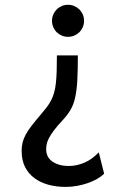

<svg xmlns="http://www.w3.org/2000/svg" viewBox="-20 -563 553 784"><path d="M323.2 -478Q323.2 -464.4 318.1 -452.4Q313 -440.4 304.2 -431.6Q295.4 -422.9 283.4 -417.7Q271.5 -412.6 257.8 -412.6Q244.1 -412.6 232.2 -417.7Q220.2 -422.9 211.4 -431.6Q202.6 -440.4 197.5 -452.4Q192.4 -464.4 192.4 -478Q192.4 -491.7 197.5 -503.7Q202.6 -515.6 211.4 -524.4Q220.2 -533.2 232.2 -538.3Q244.1 -543.5 257.8 -543.5Q271.5 -543.5 283.4 -538.3Q295.4 -533.2 304.2 -524.4Q313 -515.6 318.1 -503.7Q323.2 -491.7 323.2 -478ZM405.3 146.5Q393.1 158.2 375.7 168Q358.4 177.7 337.9 184.8Q317.4 191.9 294.7 196Q272 200.2 249 200.2Q210 200.2 177 191.2Q144 182.1 119.9 163.8Q95.7 145.5 82 118.2Q68.4 90.8 68.4 53.7Q68.4 34.7 72.3 18.8Q76.2 2.9 85.2 -13.7Q94.2 -30.3 108.9 -49.3Q123.5 -68.4 144.5 -92.8Q159.2 -109.9 170.2 -124.3Q181.2 -138.7 188.7 -153.3Q196.3 -168 200.9 -184.3Q205.6 -200.7 208 -221.9Q210.4 -243.2 211.4 -271.2Q212.4 -299.3 212.4 -336.9H297.9Q297.9 -276.9 295.7 -235.8Q293.5 -194.8 287.1 -165.8Q280.8 -136.7 268.6 -115.5Q256.3 -94.2 236.8 -73.2Q213.4 -48.3 200 -30.3Q186.5 -12.2 179.4 1.7Q172.4 15.6 170.4 26.9Q168.5 38.1 168.5 48.8Q168.5 59.6 173.1 71.3Q177.7 83 188.7 92.5Q199.7 102.1 217.8 108.4Q235.8 114.7 262.7 114.7Q292 114.7 323.7 101.6Q355.5 88.4 383.3 59.1Z"/></svg>

Font: Andika Afr
Style: Regular
Weight: 400
Designer: Victor Gaultney, Annie Olsen, Julie Remington, Don Collingsworth, Eric Hays, Becca Hirsbrunner
Foundry: SIL International
Version: Version 5.000